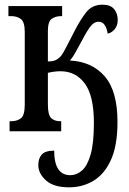

<svg xmlns="http://www.w3.org/2000/svg" viewBox="-20 -562 554 822"><path d="M276 240Q210 240 177 210.5Q144 181 144 145Q144 116 159 99.5Q174 83 212 83Q212 188 281 188Q308 188 331 168Q354 148 368 99.5Q382 51 382 -36Q382 -152 343 -204.5Q304 -257 239 -257Q225 -257 210.5 -255Q196 -253 185 -250V-115Q185 -69 199.5 -56Q214 -43 237 -43H242V0H21V-43H27Q53 -43 69.5 -55.5Q86 -68 86 -115V-425Q86 -468 69.5 -480.5Q53 -493 27 -493H16V-536H246V-493H242Q218 -493 201.5 -481.5Q185 -470 185 -429V-299Q207 -299 219 -305Q231 -311 241 -322Q251 -335 264.5 -362Q278 -389 298 -427Q324 -478 349.5 -510Q375 -542 419 -542Q453 -542 468.5 -523Q484 -504 484 -477Q484 -453 471.5 -437.5Q459 -422 441 -418Q438 -440 428.5 -454.5Q419 -469 402 -469Q384 -469 369.5 -451.5Q355 -434 335 -396Q317 -364 304.5 -340.5Q292 -317 279 -303Q374 -298 428.5 -235Q483 -172 483 -40Q483 61 455 122.5Q427 184 380 212Q333 240 276 240Z"/></svg>

Font: Noto Serif ExtraCondensed Medium
Style: Regular
Weight: 500
Width: 2
Designer: Monotype Design Team
Foundry: Monotype Imaging Inc.
Version: Version 2.015